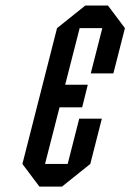

<svg xmlns="http://www.w3.org/2000/svg" viewBox="-20 -687 480 707"><path d="M220 -375H303.3L282.5 -291.7H199.2L145.8 -83.3H229.2L271.7 -250H355L312.5 -83.3L208.3 0H125L62.5 -83.3L190 -583.3L294.2 -666.7H377.5L440 -583.3L397.5 -416.7H314.2L356.7 -583.3H273.3Z"/></svg>

Font: Yulong
Style: Italic
Weight: 400
Italic angle: -14.25°
Designer: GGBotNet
Foundry: f0n7.com
Version: 1.00